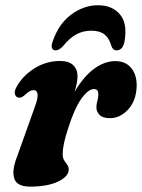

<svg xmlns="http://www.w3.org/2000/svg" viewBox="-20 -700 541 732"><path d="M50.5 -328Q41 -329.5 37.2 -339.8Q33.5 -350 42 -366.5Q64.5 -409.5 109.8 -438.5Q155 -467.5 209.5 -467.5Q242 -467.5 258.8 -451.8Q275.5 -436 275.5 -409Q275.5 -396.5 272.5 -381.2Q269.5 -366 264.5 -350Q298 -407.5 338 -437.2Q378 -467 419.5 -467Q459.5 -467 481 -440Q502.5 -413 501 -369Q498.5 -314.5 468 -282Q437.5 -249.5 399.5 -249.5Q372 -249.5 359.8 -261.8Q347.5 -274 347.5 -290.5Q347.5 -303.5 351.2 -315.5Q355 -327.5 355 -340.5Q355 -360.5 338.5 -360.5Q317 -360.5 291 -324.8Q265 -289 241 -214.5Q229 -178 224 -154.5Q219 -131 219 -112Q219 -97.5 224.8 -88.5Q230.5 -79.5 236.2 -72Q242 -64.5 242 -54Q242 -27.5 201.8 -8Q161.5 11.5 95 11.5Q44 11.5 34.2 -19.8Q24.5 -51 46 -105.5L112.5 -291.5Q125.5 -326.5 123.2 -341.5Q121 -356.5 107.5 -356.5Q100.5 -356.5 92.8 -352Q85 -347.5 72.5 -336Q60 -325.5 50.5 -328ZM328 -583Q297.5 -583 271.8 -569.5Q246 -556 221.5 -525.5Q206 -508 192.5 -508Q181.5 -508 178.2 -517Q175 -526 180.5 -541Q203.5 -609 251.5 -644.5Q299.5 -680 353.5 -680Q408.5 -680 437.8 -644.5Q467 -609 454.5 -541Q448 -508 424 -508Q410 -508 404.5 -525.5Q396 -555 378 -569Q360 -583 328 -583Z"/></svg>

Font: Fraunces 72pt S050
Style: Bold Italic
Weight: 700
Italic angle: -16°
Version: Version 1.000; ttfautohint (v1.8.3)